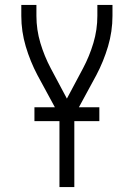

<svg xmlns="http://www.w3.org/2000/svg" viewBox="-20 -755 540 775"><path d="M220 0V-288L131 -452Q102 -507 84 -567.5Q66 -628 66 -691V-735H127V-691Q127 -635 143 -581.5Q159 -528 185 -479L250 -357L315 -479Q341 -528 357 -581.5Q373 -635 373 -691V-735H434V-691Q434 -628 416 -567.5Q398 -507 369 -452L280 -288V0ZM119 -266V-322H381V-266Z"/></svg>

Font: Iosevka Curly Light
Style: Regular
Weight: 300
Monospace: yes
Designer: Belleve Invis
Foundry: Belleve Invis
Version: Version 22.1.2; ttfautohint (v1.8.4)